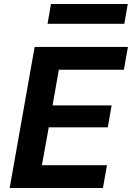

<svg xmlns="http://www.w3.org/2000/svg" viewBox="-20 -933 655 953"><path d="M28 0 152 -700H615L595 -587H272L241 -410H534L515 -301H222L188 -113H511L491 0ZM216 -815 233 -913H614L597 -815Z"/></svg>

Font: DM Sans 9pt ExtraBold
Style: Italic
Weight: 800
Italic angle: -10°
Version: Version 4.004;gftools[0.9.30]